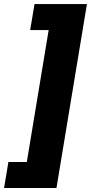

<svg xmlns="http://www.w3.org/2000/svg" viewBox="-43 -792 449 948"><path d="M-22.9 136.2 -1.5 7.8H89.4L197.3 -643.6H106L127.4 -772H386.2L235.8 136.2Z"/></svg>

Font: Inter Extra Bold
Style: Italic
Weight: 800
Italic angle: -9.39999°
Designer: Rasmus Andersson
Foundry: rsms
Version: Version 4.000;git-3c8e0fc